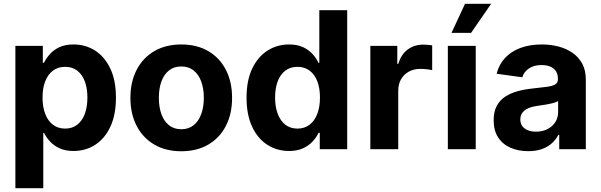

<svg xmlns="http://www.w3.org/2000/svg" viewBox="-20 -781 3146 1005"><path d="M60.5 204.1V-541H204.1V-452.6H210.4Q221.2 -475.1 240.7 -497.3Q260.3 -519.5 290.8 -533.9Q321.3 -548.3 365.2 -548.3Q427.2 -548.3 477.3 -516.6Q527.3 -484.9 557.1 -422.9Q586.9 -360.8 586.9 -269.5Q586.9 -180.7 557.9 -118.2Q528.8 -55.7 478.5 -23.2Q428.2 9.3 364.7 9.3Q321.8 9.3 291.5 -4.9Q261.2 -19 241.5 -40.8Q221.7 -62.5 210.4 -85.4H206.5V204.1ZM320.8 -107.9Q358.4 -107.9 384.5 -128.4Q410.6 -148.9 424.1 -185.5Q437.5 -222.2 437.5 -270Q437.5 -318.4 424.1 -354.5Q410.6 -390.6 384.8 -410.9Q358.9 -431.2 320.8 -431.2Q283.2 -431.2 256.8 -411.1Q230.5 -391.1 216.6 -355.2Q202.6 -319.3 202.6 -270Q202.6 -221.7 216.6 -185.1Q230.5 -148.4 257.1 -128.2Q283.7 -107.9 320.8 -107.9Z M928.7 10.7Q847.7 10.7 787.8 -24.2Q728 -59.1 695.3 -122.1Q662.6 -185.1 662.6 -268.6Q662.6 -352.5 695.3 -415.5Q728 -478.5 787.8 -513.4Q847.7 -548.3 928.7 -548.3Q1010.7 -548.3 1070.3 -513.4Q1129.9 -478.5 1162.4 -415.5Q1194.8 -352.5 1194.8 -268.6Q1194.8 -185.1 1162.4 -122.1Q1129.9 -59.1 1070.3 -24.2Q1010.7 10.7 928.7 10.7ZM928.7 -104.5Q967.3 -104.5 993.7 -125.7Q1020 -147 1033.4 -184.1Q1046.9 -221.2 1046.9 -269Q1046.9 -316.9 1033.4 -354Q1020 -391.1 993.7 -412.1Q967.3 -433.1 928.7 -433.1Q890.6 -433.1 864.3 -412.1Q837.9 -391.1 824.7 -354.2Q811.5 -317.4 811.5 -269Q811.5 -221.2 824.7 -184.1Q837.9 -147 864.3 -125.7Q890.6 -104.5 928.7 -104.5Z M1493.2 9.3Q1429.7 9.3 1379.2 -23.2Q1328.6 -55.7 1299.6 -118.2Q1270.5 -180.7 1270.5 -269.5Q1270.5 -360.8 1300.5 -422.9Q1330.6 -484.9 1380.9 -516.6Q1431.2 -548.3 1492.2 -548.3Q1536.6 -548.3 1566.9 -533.9Q1597.2 -519.5 1616.9 -497.3Q1636.7 -475.1 1647 -452.1H1651.4V-727.5H1797.4V0H1653.8V-85.9H1647.5Q1636.7 -62.5 1616.7 -40.8Q1596.7 -19 1566.4 -4.9Q1536.1 9.3 1493.2 9.3ZM1537.1 -107.9Q1574.2 -107.9 1600.6 -128.2Q1627 -148.4 1640.9 -185.1Q1654.8 -221.7 1654.8 -270Q1654.8 -319.3 1641.1 -355.2Q1627.4 -391.1 1600.8 -411.1Q1574.2 -431.2 1537.1 -431.2Q1499 -431.2 1472.9 -410.9Q1446.8 -390.6 1433.3 -354.5Q1419.9 -318.4 1419.9 -270Q1419.9 -222.2 1433.6 -185.5Q1447.3 -148.9 1473.4 -128.4Q1499.5 -107.9 1537.1 -107.9Z M1918.5 0V-541H2059.6V-446.8H2064.9Q2079.6 -496.6 2114.3 -522Q2148.9 -547.4 2195.3 -547.4Q2207 -547.4 2219.7 -546.4Q2232.4 -545.4 2242.2 -543.5V-413.6Q2232.4 -416.5 2214.1 -418.5Q2195.8 -420.4 2179.2 -420.4Q2146 -420.4 2119.9 -406Q2093.8 -391.6 2079.1 -366Q2064.5 -340.3 2064.5 -305.7V0Z M2324.2 0V-541H2470.2V0ZM2343.3 -608.9 2414.1 -761.2H2550.8L2445.8 -608.9Z M2744.6 10.3Q2692.9 10.3 2651.9 -7.8Q2610.8 -25.9 2587.4 -61.8Q2564 -97.7 2564 -151.4Q2564 -196.8 2580.6 -227.3Q2597.2 -257.8 2626 -276.1Q2654.8 -294.4 2691.7 -304.2Q2728.5 -314 2769 -317.9Q2815.9 -322.8 2845 -326.9Q2874 -331.1 2887.2 -339.8Q2900.4 -348.6 2900.4 -366.2V-368.7Q2900.4 -391.6 2890.4 -407.5Q2880.4 -423.3 2861.3 -431.9Q2842.3 -440.4 2814.9 -440.4Q2787.1 -440.4 2766.4 -431.9Q2745.6 -423.3 2732.4 -408.9Q2719.2 -394.5 2713.9 -376.5L2579.6 -395Q2591.8 -443.8 2623.8 -478Q2655.8 -512.2 2704.6 -530.3Q2753.4 -548.3 2815.9 -548.3Q2861.3 -548.3 2902.8 -537.6Q2944.3 -526.9 2976.6 -504.6Q3008.8 -482.4 3027.6 -447.8Q3046.4 -413.1 3046.4 -364.7V0H2907.2V-75.2H2902.8Q2889.6 -49.8 2867.9 -30.5Q2846.2 -11.2 2815.7 -0.5Q2785.2 10.3 2744.6 10.3ZM2785.6 -91.8Q2820.3 -91.8 2846.4 -105.5Q2872.6 -119.1 2887 -142.3Q2901.4 -165.5 2901.4 -193.8V-252Q2895 -247.6 2882.3 -243.7Q2869.6 -239.7 2854 -236.8Q2838.4 -233.9 2822.8 -231.4Q2807.1 -229 2793.9 -227.1Q2767.1 -223.6 2746.8 -215.1Q2726.6 -206.5 2715.1 -191.9Q2703.6 -177.2 2703.6 -155.8Q2703.6 -134.8 2714.1 -120.6Q2724.6 -106.4 2743.2 -99.1Q2761.7 -91.8 2785.6 -91.8Z"/></svg>

Font: Inter 17pt
Style: Bold
Weight: 700
Version: Version 4.001;git-66647c0bb